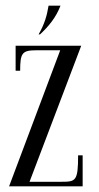

<svg xmlns="http://www.w3.org/2000/svg" viewBox="-20 -656 349 676"><path d="M121 -535C151 -563 177 -594 193 -636H151C145 -600 137 -572 116 -535ZM255 -109C255 -19 247 -16 197 -16H84L266 -495H35V-407H51C51 -470 58 -479 109 -479H192L12 0H271V-109Z"/></svg>

Font: Emberly
Style: Regular
Weight: 400
Designer: Rajesh Rajput
Foundry: Rajesh Rajput
Version: Version 1.000